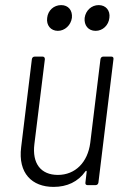

<svg xmlns="http://www.w3.org/2000/svg" viewBox="-20 -726 494 753"><path d="M207 -605C234 -605 258 -627 262 -656C265 -685 248 -706 220 -706C191 -706 168 -685 165 -656C161 -627 179 -605 207 -605ZM355 -605C383 -605 406 -627 409 -656C413 -685 395 -706 367 -706C339 -706 316 -685 312 -656C309 -627 326 -605 355 -605ZM374 -494 334 -166C324 -89 275 -40 207 -40C141 -40 105 -84 115 -162L156 -494C156 -500 153 -504 147 -504H116C110 -504 106 -500 105 -494L63 -149C50 -46 106 7 190 7C243 7 286 -13 315 -54C317 -57 320 -57 320 -53L315 -10C314 -4 317 0 323 0H355C361 0 365 -4 366 -10L425 -494C426 -500 423 -504 417 -504H385C379 -504 375 -500 374 -494Z"/></svg>

Font: Barlow Semi Condensed Light
Style: Italic
Weight: 300
Width: 4
Italic angle: -7°
Designer: Jeremy Tribby
Foundry: Tribby Type
Version: Version 1.422;hotconv 1.0.109;makeotfexe 2.5.65596